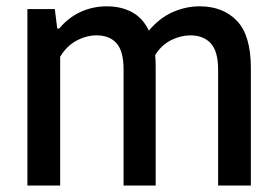

<svg xmlns="http://www.w3.org/2000/svg" viewBox="-20 -572 854 592"><path d="M753.5 -362V0H652.5V-357.5Q652.5 -414 629.8 -438.5Q607 -463 567 -463Q538 -463 508.2 -448.5Q478.5 -434 458.5 -402.5Q460 -385.5 460 -366V0H361V-357.5Q361 -414.5 339.2 -438.8Q317.5 -463 277.5 -463Q247 -463 216.2 -446.8Q185.5 -430.5 165.5 -397V0H64.5V-544H149L156.5 -484H162.5Q191 -518 228.5 -535.2Q266 -552.5 309.5 -552.5Q353.5 -552.5 387 -534.5Q420.5 -516.5 439 -477.5Q471.5 -516.5 512.2 -534.5Q553 -552.5 595.5 -552.5Q668 -552.5 710.8 -507.5Q753.5 -462.5 753.5 -362Z"/></svg>

Font: Encode Sans Semi Condensed Medium
Style: Regular
Weight: 500
Width: 4
Designer: Multiple Designers
Foundry: Impallari Type
Version: Version 2.000